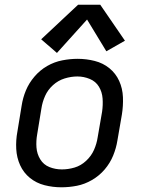

<svg xmlns="http://www.w3.org/2000/svg" viewBox="-20 -788 616 816"><path d="M241 8Q274 8 307 1.5Q340 -5 371 -23Q402 -41 425 -68Q448 -95 461 -127Q474 -159 479 -191L498 -301Q504 -338 502.5 -375Q501 -412 486.5 -444Q472 -476 445 -498Q418 -520 382.5 -529Q347 -538 310 -538Q278 -538 244.5 -531.5Q211 -525 180.5 -507.5Q150 -490 126.5 -462.5Q103 -435 90 -403.5Q77 -372 72 -339L54 -229Q47 -192 49 -155Q51 -118 65.5 -86Q80 -54 107 -32Q134 -10 169 -1Q204 8 241 8ZM243 -68Q215 -68 190 -78Q165 -88 151 -111Q137 -134 135 -161.5Q133 -189 138 -217L156 -327Q160 -354 171.5 -380Q183 -406 205 -426Q227 -446 254.5 -454.5Q282 -463 309 -463Q336 -463 361.5 -452.5Q387 -442 400.5 -419.5Q414 -397 416 -369.5Q418 -342 414 -314L395 -204Q391 -177 379.5 -151Q368 -125 346 -104.5Q324 -84 297 -76Q270 -68 243 -68ZM222 -563 350 -705 432 -570 511 -615 406 -768H312L155 -621Z"/></svg>

Font: Iosevka Sparkle Oblique
Style: Regular
Weight: 400
Italic angle: -9°
Designer: Belleve Invis
Foundry: Belleve Invis
Version: Version 4.5.0; ttfautohint (v1.8.3)